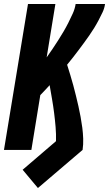

<svg xmlns="http://www.w3.org/2000/svg" viewBox="-20 -755 549 967"><path d="M171 192 94 100 262 -44Q263 -80 260 -115.5Q257 -151 252.5 -186.5Q248 -222 242 -256.5Q236 -291 230 -326Q218 -313 206.5 -300.5Q195 -288 183 -276L138 0H0L121 -735H259L215 -466Q230 -487 244.5 -508.5Q259 -530 273 -552Q287 -574 300 -596Q313 -618 324.5 -641Q336 -664 346.5 -687Q357 -710 361 -735H509Q506 -713 496.5 -693Q487 -673 476.5 -653Q466 -633 454 -613.5Q442 -594 429 -575.5Q416 -557 402.5 -538.5Q389 -520 375 -501.5Q361 -483 347 -465Q333 -447 318 -429Q326 -403 334 -377.5Q342 -352 349 -325.5Q356 -299 362.5 -273Q369 -247 375 -220Q381 -193 386 -166Q391 -139 394.5 -112Q398 -85 399 -56.5Q400 -28 396 0Z"/></svg>

Font: Iosevka Curly Heavy Oblique
Style: Regular
Weight: 900
Italic angle: -9°
Monospace: yes
Designer: Belleve Invis
Foundry: Belleve Invis
Version: Version 11.1.0; ttfautohint (v1.8.3)